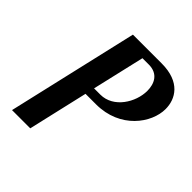

<svg xmlns="http://www.w3.org/2000/svg" viewBox="-190 -834 968 968"><g transform="rotate(45 294.5 -350.0)"><path d="M589 -551C589 -623 545 -700 412 -700H207L45 0H175L249 -320H324C496 -320 589 -452 589 -551ZM305 -370H260L325 -650H370C437 -650 459 -601 459 -551C459 -469 398 -370 305 -370Z"/></g></svg>

Font: Pfennig
Style: BoldItalic
Weight: 700
Italic angle: -13°
Version: Version 20100423